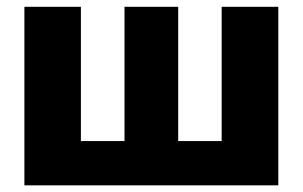

<svg xmlns="http://www.w3.org/2000/svg" viewBox="-20 -556 908 576"><path d="M53.2 -535.6H222.7V-132.8H353.5V-535.6H514.6V-132.8H645V-535.6H814.9V0H53.2Z"/></svg>

Font: Inter 20pt ExtraBold
Style: Regular
Weight: 800
Version: Version 4.001;git-66647c0bb